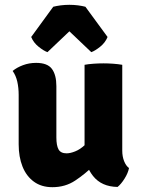

<svg xmlns="http://www.w3.org/2000/svg" viewBox="-20 -768 589 797"><path d="M487.5 -142.5Q487.5 -118.5 495.2 -99Q503 -79.5 515.5 -70.5Q511.5 -49.5 497 -26.5Q482.5 -3.5 468 8Q401.5 7 366.2 -37.5Q331 -82 331 -144.5V-499Q347 -502 368.2 -503.5Q389.5 -505 409.5 -505Q429 -505 449.8 -503.5Q470.5 -502 487.5 -499ZM57.5 -374Q57.5 -403.5 51.8 -429Q46 -454.5 32.5 -473.5Q50 -488 75.5 -497.5Q101 -507 130 -507Q177 -507 195.5 -482Q214 -457 214 -410.5V-197.5Q214 -164 223 -147.8Q232 -131.5 256.5 -131.5Q272 -131.5 292.5 -139.8Q313 -148 333.2 -167Q353.5 -186 368.5 -217V-80.5Q333.5 -46 292.2 -18.5Q251 9 197.5 9Q152 9 120.8 -13.8Q89.5 -36.5 73.5 -76.5Q57.5 -116.5 57.5 -169ZM334.5 -740 426.5 -614.5Q417 -591 395.8 -574Q374.5 -557 359 -551.5L268 -638L177 -551.5Q161.5 -557 140.2 -574Q119 -591 109.5 -614.5L201 -740Q215 -743.5 232.2 -745.8Q249.5 -748 268 -748Q286.5 -748 303.8 -745.8Q321 -743.5 334.5 -740Z"/></svg>

Font: Signika Light
Style: Bold
Weight: 700
Version: Version 2.003;gftools[0.9.32]